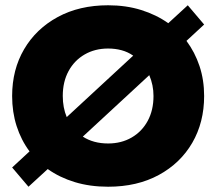

<svg xmlns="http://www.w3.org/2000/svg" viewBox="-20 -698 820 728"><path d="M88 10 26 -63 92 -124Q60 -167 43 -220Q26 -273 26 -334Q26 -434 71.5 -511.5Q117 -589 199 -633.5Q281 -678 390 -678Q458 -678 515.5 -660Q573 -642 618 -610L692 -678L754 -605L687 -543Q719 -500 736.5 -447.5Q754 -395 754 -334Q754 -234 709 -156.5Q664 -79 582 -34.5Q500 10 390 10Q321 10 263.5 -7.5Q206 -25 161 -57ZM390 -154Q440 -154 479 -176.5Q518 -199 540 -239.5Q562 -280 562 -334Q562 -355 558 -374.5Q554 -394 546 -413L294 -180Q314 -167 338 -160.5Q362 -154 390 -154ZM233 -254 485 -487Q465 -501 441 -507.5Q417 -514 390 -514Q340 -514 301 -491.5Q262 -469 240 -428.5Q218 -388 218 -334Q218 -290 233 -254Z"/></svg>

Font: Gantari Black
Style: Regular
Weight: 900
Version: Version 1.000